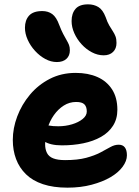

<svg xmlns="http://www.w3.org/2000/svg" viewBox="-20 -855 640 885"><path d="M291 10Q226 10 178 -6Q130 -22 99.5 -52Q69 -82 54 -122Q39 -162 39 -210Q39 -264 59.5 -318.5Q80 -373 118 -418.5Q156 -464 209.5 -491.5Q263 -519 329 -519Q386 -519 429 -500Q472 -481 496.5 -443Q521 -405 521 -349Q521 -307 501 -275.5Q481 -244 445.5 -224Q410 -204 364 -194.5Q318 -185 265 -185Q211 -185 182 -204.5Q153 -224 153 -250Q153 -264 159.5 -271.5Q166 -279 182 -279Q193 -279 208 -276Q223 -273 249 -273Q282 -273 312 -282Q342 -291 361 -306.5Q380 -322 380 -341Q380 -363 369 -374Q358 -385 331 -385Q300 -385 274 -368.5Q248 -352 228.5 -324.5Q209 -297 198.5 -262Q188 -227 188 -190Q188 -167 196.5 -150Q205 -133 225.5 -125Q246 -117 280 -117Q338 -117 377 -127.5Q416 -138 442.5 -152Q469 -166 488.5 -177Q508 -188 527 -188Q546 -188 555.5 -175.5Q565 -163 565 -139Q565 -113 545 -86Q525 -59 489 -38Q453 -17 402.5 -3.5Q352 10 291 10ZM458 -600Q430 -600 403.5 -614Q377 -628 356 -651Q335 -674 322.5 -702Q310 -730 310 -758Q310 -793 328 -814Q346 -835 386 -835Q413 -835 433.5 -822.5Q454 -810 467 -776Q475 -752 484 -737Q493 -722 500.5 -710.5Q508 -699 512.5 -687Q517 -675 517 -657Q517 -631 501 -615.5Q485 -600 458 -600ZM242 -569Q215 -569 189 -583Q163 -597 141.5 -620.5Q120 -644 107.5 -672Q95 -700 95 -727Q95 -762 114 -783Q133 -804 175 -804Q202 -804 221 -790Q240 -776 253 -740Q263 -714 271.5 -698Q280 -682 287 -670Q294 -658 298 -648Q302 -638 302 -623Q302 -598 286 -583.5Q270 -569 242 -569Z"/></svg>

Font: Shantell Sans
Style: Bold
Weight: 700
Designer: Stephen Nixon, Anya Danilova, Shantell Martin
Foundry: Arrow Type
Version: Version 1.011;[c5ecc13dd]